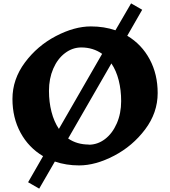

<svg xmlns="http://www.w3.org/2000/svg" viewBox="-20 -963 1010 1141"><path d="M917 -410Q917 -293 842.5 -194Q768 -95 658 -37.5Q548 20 450 20Q373 20 306 -3L213 158L147 120L236 -35Q150 -86 102 -174.5Q54 -263 54 -375Q54 -492 128 -591.5Q202 -691 312 -748.5Q422 -806 520 -806Q599 -806 666 -783L759 -943L825 -905L736 -750H737Q822 -699 869.5 -610.5Q917 -522 917 -410ZM330 -197 587 -643Q533 -681 463 -681Q411 -681 366.5 -647.5Q322 -614 296.5 -555Q271 -496 271 -423Q271 -357 286 -298.5Q301 -240 330 -197ZM700 -362Q700 -428 685.5 -485.5Q671 -543 642 -586L385 -140Q437 -104 508 -104L507 -103Q560 -103 604 -136.5Q648 -170 674 -229.5Q700 -289 700 -362Z"/></svg>

Font: Inknut Antiqua ExtraBold
Style: Regular
Weight: 800
Designer: Claus Eggers Sørensen
Foundry: Claus Eggers Sørensen
Version: Version 1.003; ttfautohint (v1.8.2) -l 8 -r 50 -G 200 -x 14 